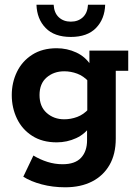

<svg xmlns="http://www.w3.org/2000/svg" viewBox="-20 -615 586 816"><path d="M257 181Q204 181 157 168.5Q110 156 79 136L122 46Q150 63 181.5 73Q213 83 246 83Q299 83 324.5 55.5Q350 28 350 -19V-69L366 -82Q343 -46 304 -28Q265 -10 221 -10Q160 -10 117 -37.5Q74 -65 52 -111Q30 -157 30 -211Q30 -264 52 -309.5Q74 -355 117 -382.5Q160 -410 221 -410Q265 -410 304 -392Q343 -374 366 -338L360 -331V-400H525V-314H472V-26Q472 40 445.5 86Q419 132 371 156.5Q323 181 257 181ZM253 -108Q281 -108 308 -118Q335 -128 357 -152L351 -113V-305L357 -268Q335 -292 308 -302Q281 -312 253 -312Q209 -312 178.5 -286Q148 -260 148 -211Q148 -162 178.5 -135Q209 -108 253 -108ZM281 -458Q211 -458 174 -496Q137 -534 135 -595H208Q210 -560 230 -541.5Q250 -523 281 -523Q312 -523 332 -541.5Q352 -560 354 -595H427Q425 -534 388 -496Q351 -458 281 -458Z"/></svg>

Font: Rokkitt
Style: Bold
Weight: 700
Designer: Vernon Adams
Foundry: Vernon Adams
Version: Version 3.103